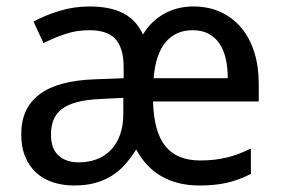

<svg xmlns="http://www.w3.org/2000/svg" viewBox="-20 -566 873 596"><path d="M45.9 -149.9Q45.9 -230 102.3 -272.9Q158.7 -315.9 273.9 -319.8L363.8 -323.2V-356.9Q363.8 -389.6 356.7 -411.6Q349.6 -433.6 336.2 -447Q322.8 -460.4 303 -466.3Q283.2 -472.2 257.8 -472.2Q217.3 -472.2 182.4 -460.4Q147.5 -448.7 115.2 -432.1L84 -499Q120.1 -518.6 164.6 -532.2Q209 -545.9 257.8 -545.9Q321.8 -545.9 362.3 -525.1Q402.8 -504.4 423.8 -459Q448.7 -500.5 489.3 -523.2Q529.8 -545.9 580.1 -545.9Q627.4 -545.9 665 -528.6Q702.6 -511.2 729 -479.7Q755.4 -448.2 769.3 -404.1Q783.2 -359.9 783.2 -306.2V-251H455.1Q457.5 -156.7 493.4 -112.3Q529.3 -67.9 601.1 -67.9Q625 -67.9 645.8 -70.3Q666.5 -72.8 685.5 -77.4Q704.6 -82 722.7 -89.1Q740.7 -96.2 758.8 -105V-25.9Q739.7 -16.6 721.4 -9.8Q703.1 -2.9 683.8 1.5Q664.6 5.9 643.8 7.8Q623 9.8 599.1 9.8Q531.7 9.8 482.4 -18.1Q433.1 -45.9 402.8 -102.1Q386.2 -75.7 367.7 -54.9Q349.1 -34.2 325.9 -19.8Q302.7 -5.4 274.4 2.2Q246.1 9.8 210 9.8Q175.3 9.8 145.3 0.2Q115.2 -9.3 93.3 -29.1Q71.3 -48.8 58.6 -78.9Q45.9 -108.9 45.9 -149.9ZM138.2 -148.9Q138.2 -104 161.9 -83Q185.5 -62 224.1 -62Q253.9 -62 279.3 -71.3Q304.7 -80.6 323.2 -99.4Q341.8 -118.2 352.3 -146.7Q362.8 -175.3 362.8 -213.9V-262.2L293 -258.8Q249 -256.8 219.2 -249Q189.5 -241.2 171.6 -227.3Q153.8 -213.4 146 -193.6Q138.2 -173.8 138.2 -148.9ZM578.1 -472.2Q524.4 -472.2 493.4 -434.1Q462.4 -396 457 -323.2H687Q687 -356.4 680.7 -384Q674.3 -411.6 660.9 -431.2Q647.5 -450.7 627 -461.4Q606.4 -472.2 578.1 -472.2Z"/></svg>

Font: Droid Sans
Style: Regular
Weight: 400
Version: Version 1.00 build 113